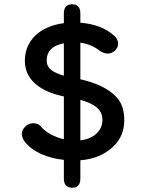

<svg xmlns="http://www.w3.org/2000/svg" viewBox="-20 -764 680 896"><path d="M317 -744C291 -744 278 -730 278 -701V-656C166 -641 96 -576 96 -480C96 -378 190 -332 278 -314V-114C233 -125 198 -144 173 -171C164 -184 150 -189 134 -189C107 -189 82 -164 82 -139C82 -128 86 -117 93 -106C132 -54 202 -26 278 -18V69C278 98 291 112 317 112C342 112 355 98 355 69V-16C416 -21 465 -41 503 -75C541 -108 560 -151 560 -203C560 -247 549 -282 526 -308C480 -359 411 -381 355 -394V-565C390 -560 421 -547 448 -525C460 -518 472 -514 483 -514C508 -514 531 -535 531 -560C531 -575 525 -587 512 -598C473 -633 420 -653 355 -658V-701C355 -730 342 -744 317 -744ZM278 -411C227 -426 198 -443 198 -482C198 -525 225 -552 278 -562ZM355 -298C412 -282 458 -258 458 -205C458 -153 418 -117 355 -109Z"/></svg>

Font: Dongle
Style: Regular
Weight: 400
Designer: Yanghee Ryu
Foundry: Yanghee Ryu
Version: Version 2.000